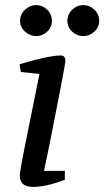

<svg xmlns="http://www.w3.org/2000/svg" viewBox="-20 -726 410 755"><path d="M111 9Q83 9 70.5 -2.5Q58 -14 58 -37Q58 -45 63 -74Q68 -103 77 -147Q86 -191 96 -241.5Q106 -292 116.5 -342.5Q127 -393 135 -435L62 -443L57 -473Q88 -483 119.5 -491Q151 -499 177.5 -503.5Q204 -508 218 -508Q228 -508 232.5 -502.5Q237 -497 237 -486Q237 -482 231.5 -450.5Q226 -419 216.5 -371Q207 -323 196 -266.5Q185 -210 174 -154.5Q163 -99 153 -54H235V-19Q195 -4 164 2.5Q133 9 111 9ZM307 -584Q283 -584 264 -601.5Q245 -619 245 -644Q245 -670 264 -688Q283 -706 307 -706Q332 -706 351 -688Q370 -670 370 -644Q370 -619 351 -601.5Q332 -584 307 -584ZM122 -584Q98 -584 78.5 -601.5Q59 -619 59 -644Q59 -670 78.5 -688Q98 -706 122 -706Q147 -706 165.5 -688Q184 -670 184 -644Q184 -619 165.5 -601.5Q147 -584 122 -584Z"/></svg>

Font: Manuale Medium
Style: Italic
Weight: 500
Italic angle: -11°
Version: Version 1.002